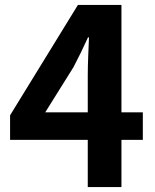

<svg xmlns="http://www.w3.org/2000/svg" viewBox="-20 -761 629 781"><path d="M164 -304 279 -488C300 -528 320 -569 338 -609H342C340 -565 337 -498 337 -455V-304ZM337 0H474V-192H561V-304H474V-741H297L21 -292V-192H337Z"/></svg>

Font: Source Han Sans JP
Style: Bold
Weight: 700
Designer: Ryoko NISHIZUKA 西塚涼子 (kana, bopomofo & ideographs); Paul D. Hunt (Latin, Greek & Cyrillic); Sandoll Communications 산돌커뮤니
Foundry: Adobe
Version: Version 2.002;hotconv 1.0.116;makeotfexe 2.5.65601